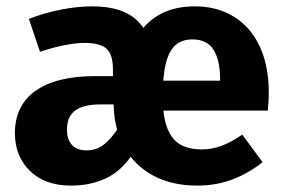

<svg xmlns="http://www.w3.org/2000/svg" viewBox="-20 -568 897 605"><path d="M594.2 -548Q664 -548 716.8 -515.6Q769.6 -483.2 798.3 -421.9Q827 -360.6 827 -276Q827 -251.8 823.8 -219.4H479L477.8 -313.8H673.6V-320.4Q673 -379.8 652.5 -411.8Q632 -443.8 586.2 -443.8Q554.4 -443.8 533.9 -426.7Q513.4 -409.6 503.1 -370.2Q492.8 -330.8 492.8 -263.8Q492.8 -200 507.5 -163.4Q522.2 -126.8 549.1 -112Q576 -97.2 616 -97.2Q648 -97.2 678.2 -108.5Q708.4 -119.8 743.4 -143.8L807.4 -57Q764.6 -22.6 713.3 -2.9Q662 16.8 601.8 16.8Q520.2 16.8 461.4 -15.5Q402.6 -47.8 371.3 -105Q340 -162.2 338.2 -234.8L337 -264Q366.6 -396.4 425.2 -472.2Q483.8 -548 594.2 -548ZM357.4 -328.2V-239H296.8Q243 -239 217 -219.8Q191 -200.6 191 -159.8Q191 -128.4 206.8 -111.3Q222.6 -94.2 252.6 -94.2Q283.8 -94.2 307.2 -112.3Q330.6 -130.4 354.4 -167.8L398.8 -84.6Q364.2 -30.2 315.1 -6.7Q266 16.8 203.4 16.8Q122 16.8 74.5 -29.3Q27 -75.4 27 -148.8Q27 -235.8 92.3 -282Q157.6 -328.2 280.6 -328.2ZM270.4 -548Q370.2 -548 416.5 -498.9Q462.8 -449.8 479.4 -359.8L490.8 -262.6L337 -264L335.8 -350.4Q335.8 -396.8 315.4 -414.8Q295 -432.8 245.6 -432.8Q219.6 -432.8 182.7 -425.5Q145.8 -418.2 106 -404.8L71 -508.4Q120 -527.6 172.3 -537.8Q224.6 -548 270.4 -548Z"/></svg>

Font: Firava
Style: Regular
Weight: 400
Designer: Carrois Corporate & Edenspiekermann AG
Foundry: Greg Finn Gibson
Version: Version 5.000